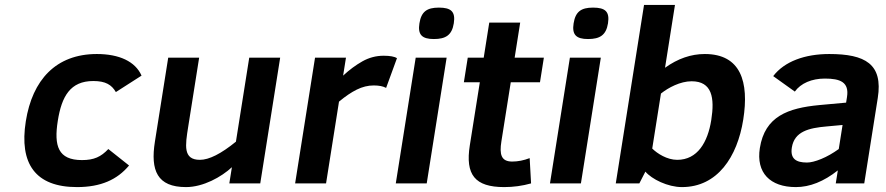

<svg xmlns="http://www.w3.org/2000/svg" viewBox="-20 -747 3607 782"><path d="M314 -95C216.5 -95 199.2 -152.6 215.4 -255C231.2 -354.8 266.4 -417 360 -417C410.2 -417 434.7 -401.6 451.9 -372L556.5 -439C531 -496.9 465.3 -527 374.5 -527C207.6 -527 111.7 -421.3 85.1 -253C57.7 -80.5 123.9 15 293.6 15C390.7 15 457.5 -15.2 505.6 -73L421.2 -140C391.4 -108.4 363.1 -95 314 -95Z M737.6 15C807.8 15 881.8 -26.3 924.5 -66L914 0H1040L1121.1 -512H995.1L940.9 -170C880.4 -120.7 831.5 -96 794.2 -96C724.7 -96 734.6 -155 746.4 -230L791.1 -512H665.1L610.9 -170C592.3 -52.6 620.2 15 737.6 15Z M1552.6 -389 1596.8 -510C1586.5 -516.7 1568.4 -520 1542.4 -520C1511.7 -520 1482.8 -512.3 1455.7 -497C1428.6 -481.7 1402.6 -462.3 1377.5 -439L1389.1 -512H1263.1L1182 0H1308L1360.7 -333C1386.1 -354.3 1410.2 -370.7 1433 -382C1455.8 -393.3 1478.9 -399 1502.2 -399C1523.5 -399 1540.3 -395.7 1552.6 -389Z M1767.4 -716C1718.6 -716 1695.8 -699.4 1688.3 -652C1681 -606.2 1698 -588 1747.1 -588C1795.2 -588 1820.6 -603.8 1828.3 -652C1835.9 -700.3 1816.6 -716 1767.4 -716ZM1592 0H1718L1799.1 -512H1673.1Z M2022.1 -171 2060.3 -412H2179.3L2195.1 -512H2076.1L2098.7 -655H1972.7L1950.1 -512H1885.1L1869.3 -412H1934.3L1893.5 -155C1874.6 -35.2 1914.2 15 2033.6 15C2071 15 2107.4 10 2143 0L2137.3 -103C2113.2 -93.7 2089.4 -89 2066.1 -89C2021 -89 2013.7 -118.3 2022.1 -171Z M2395.4 -716C2346.6 -716 2323.8 -699.4 2316.3 -652C2309 -606.2 2326 -588 2375.1 -588C2423.2 -588 2448.6 -603.8 2456.3 -652C2463.9 -700.3 2444.6 -716 2395.4 -716ZM2220 0H2346L2427.1 -512H2301.1Z M2850.5 -527C2794.5 -527 2740.5 -508.3 2688.6 -471L2729.1 -727H2603.1L2488 0H2584L2608.6 -48C2634.3 -17.5 2699.5 15 2757.6 15C2902 15 2983.1 -107.7 3007.2 -260C3031.4 -413.2 2997.6 -527 2850.5 -527ZM2738.2 -96C2696.8 -96 2656.9 -121.7 2636.5 -142L2672 -366C2701.7 -389.7 2750.4 -416 2796.9 -416C2880.2 -416 2891.3 -348.9 2876.9 -258C2862.6 -167.7 2820.9 -96 2738.2 -96Z M3357.5 -527C3258.6 -527 3175 -497 3129.2 -437L3217.2 -374C3241.6 -407.9 3286.2 -427 3339.6 -427C3402.1 -427 3439.3 -412.6 3429.8 -352L3426.1 -329L3316.5 -319C3189.7 -306.8 3095.3 -273.5 3074.8 -144C3058.9 -43.5 3116.3 15 3221.6 15C3278.3 15 3335.2 -7.7 3392.4 -53L3384 0H3500L3555.1 -348C3577 -486.2 3504 -527 3357.5 -527ZM3205.1 -146C3215.5 -211.8 3274.5 -225.7 3346.7 -232L3411.7 -238L3396.2 -140C3372.1 -122.7 3348.3 -109.2 3324.8 -99.5C3301.2 -89.8 3281.8 -85 3266.5 -85C3222.3 -85 3197.9 -100.5 3205.1 -146Z"/></svg>

Font: Fog Sans
Style: It
Weight: 700
Foundry: Intel Corporation
Version: Version 1.00